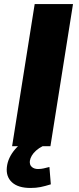

<svg xmlns="http://www.w3.org/2000/svg" viewBox="-20 -725 390 952"><path d="M40 0 152 -705H342L230 0ZM131 207Q70 207 39.5 179Q9 151 14 104Q19 57 55 15Q91 -27 144 -49L191 0Q173 9 159 21.5Q145 34 137.5 47Q130 60 128 73Q126 93 138 103Q150 113 168 113Q184 113 196.5 110Q209 107 225 103L232 189Q203 198 181 202.5Q159 207 131 207Z"/></svg>

Font: Nunito Sans 8pt Black
Style: Italic
Weight: 900
Italic angle: -9°
Version: Version 3.101;gftools[0.9.27]